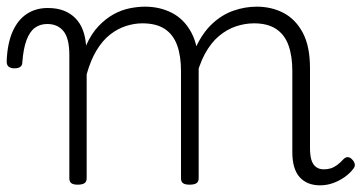

<svg xmlns="http://www.w3.org/2000/svg" viewBox="-76 -539 1085 576"><path d="M157 15Q144 15 138 10.5Q132 6 132 -4V-374Q132 -424 114.5 -445.5Q97 -467 66 -467Q44 -467 28.5 -455.5Q13 -444 3.5 -418.5Q-6 -393 -9 -352Q-9 -343 -15 -338.5Q-21 -334 -33 -334Q-43 -334 -49.5 -338.5Q-56 -343 -56 -355Q-54 -408 -38.5 -443.5Q-23 -479 4 -497Q31 -515 67 -515Q95 -515 115.5 -507Q136 -499 150.5 -484Q165 -469 172.5 -449Q180 -429 182 -405V-402Q198 -438 219.5 -460.5Q241 -483 264.5 -496Q288 -509 312.5 -514Q337 -519 359 -519Q404 -519 440.5 -500Q477 -481 498.5 -440.5Q520 -400 520 -334V-4Q520 6 513.5 10.5Q507 15 493 15Q479 15 473 10.5Q467 6 467 -4V-326Q467 -371 455.5 -403Q444 -435 418.5 -452Q393 -469 351 -469Q327 -469 302 -461Q277 -453 254.5 -435.5Q232 -418 214 -388.5Q196 -359 184 -316V-4Q184 6 177.5 10.5Q171 15 157 15ZM884 17Q864 17 848.5 10.5Q833 4 822.5 -8Q812 -20 806.5 -38.5Q801 -57 801 -82V-326Q801 -371 789.5 -403Q778 -435 752.5 -452Q727 -469 686 -469Q659 -469 632 -460Q605 -451 581 -431Q557 -411 538.5 -377Q520 -343 509 -292H485Q492 -355 512 -398Q532 -441 561 -468Q590 -495 624.5 -507Q659 -519 694 -519Q739 -519 775 -500Q811 -481 832.5 -440.5Q854 -400 854 -334V-94Q854 -74 858 -60Q862 -46 871.5 -38.5Q881 -31 895 -31Q907 -31 916.5 -34Q926 -37 935.5 -44Q945 -51 955 -62Q961 -68 968 -67.5Q975 -67 981 -60Q986 -55 988 -48Q990 -41 985 -34Q974 -19 957.5 -7.5Q941 4 922.5 10.5Q904 17 884 17Z"/></svg>

Font: Playwrite CL ExtraLight
Style: Regular
Weight: 200
Designer: Veronika Burian, José Scaglione
Foundry: TypeTogether
Version: Version 1.002